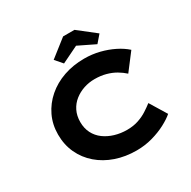

<svg xmlns="http://www.w3.org/2000/svg" viewBox="-198 -1110 1307 1313"><g transform="rotate(-30 455.5 -453.5)"><path d="M514.1 10Q426.2 10 351.1 -15.8Q275.9 -41.6 219.7 -90.1Q163.4 -138.7 132.4 -205.5Q101.4 -272.3 101.4 -352.9Q101.4 -431.7 133.1 -497.9Q164.7 -564 221.1 -612.8Q277.4 -661.6 352.6 -687.8Q427.8 -714 515.4 -714Q577.2 -714 634.7 -699.6Q692.1 -685.2 741.3 -660.7Q790.5 -636.2 825.3 -604.6L725.6 -474Q700.2 -497.1 668.1 -516Q636.1 -534.8 595.9 -545.9Q555.8 -557.1 506.2 -557.1Q462.3 -557.1 421.5 -543.6Q380.6 -530.1 347.3 -503.9Q314 -477.8 294.8 -439Q275.7 -400.3 275.7 -351.1Q275.7 -301.6 295.6 -262.7Q315.5 -223.9 350.9 -197.9Q386.4 -171.9 431.8 -158.4Q477.3 -144.8 527.4 -144.8Q577.1 -144.8 617.2 -158.3Q657.4 -171.8 688.7 -192.2Q720.1 -212.5 744 -231.1L824.2 -99.6Q796.4 -75 748.4 -49.5Q700.4 -24 640.1 -7Q579.8 10 514.1 10ZM380.1 -753.9 331 -810.7 467.1 -917.4H556.7L692.8 -810.7L643.7 -753.9L497.1 -825.2H526.7Z"/></g></svg>

Font: Lexend Peta
Style: Regular
Weight: 400
Designer: Bonnie Shaver-Troup, Thomas Jockin
Foundry: Lexend
Version: Version 1.007